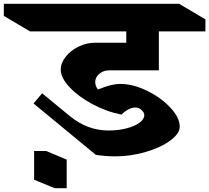

<svg xmlns="http://www.w3.org/2000/svg" viewBox="-171 -806 1092 1002"><path d="M326 -378Q326 -357 340 -339Q380 -355 406.5 -361.5Q433 -368 457 -368Q523 -368 596 -332.5Q669 -297 718 -244.5Q767 -192 767 -145Q767 -109 717.5 -72.5Q668 -36 589.5 -13Q511 10 431 10Q379 10 329 2L4 -266L49 -319L195 -199Q286 -125 395 -125Q446 -125 489 -136Q532 -147 557 -165.5Q582 -184 582 -205Q582 -219 567.5 -232Q553 -245 536 -245Q501 -245 463 -208Q385 -223 311.5 -262.5Q238 -302 192 -351Q146 -400 146 -442Q146 -477 172 -510Q198 -543 239.5 -563Q281 -583 326 -583H488V-642H-14L-151 -723V-786H764L901 -705V-642H658V-439H399Q369 -439 347.5 -421Q326 -403 326 -378ZM177 176H114L7 132V-18H70L177 27Z"/></svg>

Font: Inknut Antiqua
Style: Bold
Weight: 700
Designer: Claus Eggers Sørensen
Foundry: Claus Eggers Sørensen
Version: Version 1.003; ttfautohint (v1.8.2) -l 8 -r 50 -G 200 -x 14 